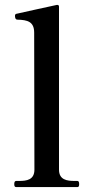

<svg xmlns="http://www.w3.org/2000/svg" viewBox="-20 -762 376 781"><path d="M295 -1C300 -1 302 -5 302 -13C302 -21 300 -26 295 -26H283C253 -26 220 -30 220 -72V-735C220 -740 217 -743 211 -742C176 -735 76 -712 52 -707C48 -706 45 -706 43 -704C41 -702 41 -700 41 -697C41 -692 42 -682 51 -682C92 -681 119 -674 119 -629L120 -72C120 -30 88 -26 58 -26H46C40 -26 38 -21 38 -13C38 -5 40 -1 46 -1Z"/></svg>

Font: Shippori Mincho OTF SemiBold
Style: Regular
Weight: 600
Designer: FONTDASU
Foundry: FONTDASU / Google Inc. / but / Adobe
Version: Version 3.300;hotconv 1.0.109;makeotfexe 2.5.65596